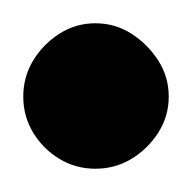

<svg xmlns="http://www.w3.org/2000/svg" viewBox="-32 -1033 165 165"><path d="M-12 -950Q-12 -933 -3.5 -919Q5 -905 19 -896.5Q33 -888 50 -888Q67 -888 81 -896.5Q95 -905 104 -919Q113 -933 113 -950Q113 -967 104 -981Q95 -995 81 -1004Q67 -1013 50 -1013Q33 -1013 19 -1004Q5 -995 -3.5 -981Q-12 -967 -12 -950Z"/></svg>

Font: Linefont Medium
Style: Regular
Weight: 500
Monospace: yes
Version: Version 3.002;gftools[0.9.33]